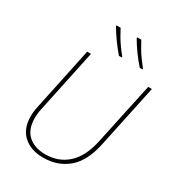

<svg xmlns="http://www.w3.org/2000/svg" viewBox="-223 -1081 1112 1221"><g transform="rotate(30 333.0 -471.0)"><path d="M285 10Q194 10 139.5 -39Q85 -88 85 -180Q85 -214 94 -254L191 -714H219L122 -256Q113 -217 113 -183Q113 -100 159.5 -57.5Q206 -15 286 -15Q382 -15 448.5 -75Q515 -135 541 -257L639 -714H666L568 -252Q539 -115 465 -52.5Q391 10 285 10ZM532 -792Q502 -825 471.5 -867.5Q441 -910 421 -945V-952H451Q462 -930 479 -901Q496 -872 516 -845Q536 -818 552 -798V-792ZM379 -792Q350 -825 319.5 -867.5Q289 -910 269 -945V-952H299Q310 -930 327 -901Q344 -872 363.5 -845Q383 -818 400 -798V-792Z"/></g></svg>

Font: Noto Sans Disp Thin
Style: Italic
Weight: 100
Italic angle: -12°
Designer: Monotype Design Team
Foundry: Monotype Imaging Inc.
Version: Version 2.000;GOOG;noto-source:20170915:90ef993387c0